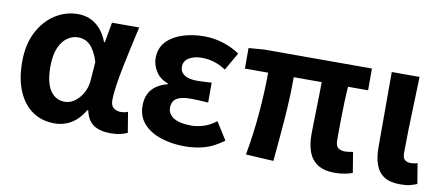

<svg xmlns="http://www.w3.org/2000/svg" viewBox="-57 -785 2331 1009"><g transform="rotate(10 1108.0 -280.5)"><path d="M265.9 13.8Q199.6 13.8 149.7 -20.3Q99.9 -54.4 72 -119.5Q44.2 -184.6 44.2 -275.5Q44.2 -369.3 78.9 -435.9Q113.6 -502.4 170 -538Q226.4 -573.5 291.1 -573.5Q324 -573.5 353.6 -561.4Q383.3 -549.3 408.2 -522.7Q433.1 -496.1 450 -452.4H454.3L473.5 -559.8H618.5Q607.5 -509.8 594.9 -453.7Q582.4 -397.7 571.3 -342.8Q560.2 -287.8 553.1 -240.2Q545.9 -192.5 545.9 -159.3Q545.9 -130.2 561.4 -118Q576.9 -105.8 600.5 -105.8Q608.9 -105.8 618.6 -107.5Q628.3 -109.2 637.7 -113L655.8 -4.2Q641.6 2.9 619.1 8.3Q596.5 13.8 565.5 13.8Q509.1 13.8 475.2 -9Q441.4 -31.8 430.5 -84.8H426Q367.6 13.8 265.9 13.8ZM300.1 -107.4Q328.5 -107.4 353.6 -125.5Q378.7 -143.6 395.9 -174.4Q413.2 -205.2 415.6 -242.3L423 -341.3Q413.9 -371.4 402 -392.9Q390 -414.3 376.1 -427.7Q362.1 -441.2 345.9 -447.2Q329.6 -453.2 312 -453.2Q282.5 -453.2 255.3 -434.5Q228.2 -415.8 211.4 -377Q194.5 -338.2 194.5 -277.1Q194.5 -191 223 -149.2Q251.4 -107.4 300.1 -107.4Z M961.9 13.8Q891.1 13.8 833 -5.7Q774.9 -25.2 741 -63.7Q707.2 -102.2 707.2 -158.2Q707.2 -196.6 720.9 -223.3Q734.7 -250 759.7 -267Q784.6 -284 817.5 -291.8V-296.8Q774.9 -311.5 753.2 -345.9Q731.5 -380.4 731.5 -415.9Q731.5 -470.3 764.2 -505Q796.9 -539.6 850 -556.6Q903.1 -573.5 964.8 -573.5Q1015.1 -573.5 1064.4 -558.2Q1113.6 -542.9 1154.6 -515.1L1100 -420Q1070.6 -439.8 1038.4 -450Q1006.1 -460.2 972.1 -460.2Q929.7 -460.2 902.5 -443.3Q875.4 -426.4 875.4 -396Q875.4 -367.9 898.2 -352.4Q921.1 -336.9 967.6 -336.9Q985 -336.9 1004.9 -338.2Q1024.8 -339.5 1044 -340.5V-234Q1019.4 -236 995.8 -237.2Q972.2 -238.4 950.1 -238.4Q899.8 -238.4 875.5 -223Q851.3 -207.6 851.3 -172.6Q851.3 -138.3 884 -118.9Q916.7 -99.6 976.8 -99.6Q1006.3 -99.6 1041 -109.8Q1075.6 -120 1109 -146.4L1168 -52.9Q1115.2 -13.5 1065.7 0.1Q1016.2 13.8 961.9 13.8Z M1762.2 13.8Q1705.4 13.8 1671.4 -8.2Q1637.4 -30.2 1622.5 -69.9Q1607.7 -109.6 1607.7 -163.7Q1607.7 -179 1608.3 -209.8Q1608.9 -240.7 1609.9 -280.8Q1610.9 -321 1611.9 -363.4Q1612.9 -405.9 1613.1 -443.6H1463.8Q1463.8 -338.4 1454.8 -221.1Q1445.7 -103.9 1434.7 8.2L1287 0Q1307.9 -114.4 1317.5 -229.8Q1327.1 -345.3 1327.1 -443.6H1203.2V-553.2L1286.1 -559.8H1860.5V-443.6H1753.4Q1750.4 -403.9 1748.9 -359.3Q1747.4 -314.7 1746.8 -273.5Q1746.2 -232.3 1746.1 -201.5Q1746 -170.6 1746 -157.7Q1746 -128.1 1758.9 -117Q1771.8 -105.8 1797 -105.8Q1810.3 -105.8 1838.9 -111L1856.8 -2.2Q1841.7 4.1 1817.1 8.9Q1792.5 13.8 1762.2 13.8Z M2111.5 13.8Q2055.8 13.8 2024.4 -7.5Q1993 -28.7 1979.6 -67.7Q1966.3 -106.6 1966.3 -158.8V-559.8H2114.6Q2113 -491.7 2110.1 -417.3Q2107.1 -342.9 2105.5 -274Q2103.8 -205.1 2103.8 -152.6Q2103.8 -126.6 2115.1 -116.2Q2126.5 -105.8 2148.8 -105.8Q2156 -105.8 2165.3 -107.3Q2174.5 -108.8 2182.9 -112.6L2200.9 -3.8Q2184.5 3.3 2164.4 8.5Q2144.2 13.8 2111.5 13.8Z"/></g></svg>

Font: Noto Sans JP
Style: Regular
Weight: 100
Designer: Ryoko NISHIZUKA 西塚涼子 (kana, bopomofo & ideographs); Paul D. Hunt (Latin, Greek & Cyrillic); Sandoll Communications 산돌커뮤니
Foundry: Adobe
Version: Version 2.004;hotconv 1.0.118;makeotfexe 2.5.65603